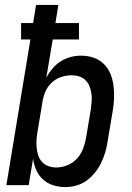

<svg xmlns="http://www.w3.org/2000/svg" viewBox="-20 -755 540 783"><path d="M246 8Q221 8 197 0.5Q173 -7 155.5 -23Q138 -39 128 -61Q118 -83 115 -108L97 0H6L104 -594H66V-661H115L127 -735H218L206 -661H302V-594H195L169 -439Q180 -459 194.5 -476Q209 -493 228 -505Q247 -517 268 -522.5Q289 -528 310 -528Q337 -528 361 -520Q385 -512 403 -494.5Q421 -477 430.5 -453.5Q440 -430 443 -404.5Q446 -379 445 -352.5Q444 -326 439 -299L419 -179Q416 -157 409.5 -135Q403 -113 393 -92Q383 -71 368 -52Q353 -33 334 -19Q315 -5 291.5 1.5Q268 8 246 8ZM209 -72Q232 -72 254.5 -81Q277 -90 293.5 -108Q310 -126 318.5 -148Q327 -170 331 -193L351 -313Q353 -328 354 -344Q355 -360 352.5 -375.5Q350 -391 344.5 -404.5Q339 -418 328 -428.5Q317 -439 302.5 -443.5Q288 -448 273 -448Q251 -448 229.5 -441Q208 -434 191 -418Q174 -402 165 -381Q156 -360 153 -338L133 -218Q130 -202 129 -185Q128 -168 129.5 -152Q131 -136 136 -121Q141 -106 151.5 -94.5Q162 -83 177.5 -77.5Q193 -72 209 -72Z"/></svg>

Font: Iosevka Medium
Style: Italic
Weight: 500
Italic angle: -9°
Monospace: yes
Designer: Belleve Invis
Foundry: Belleve Invis
Version: Version 32.5.0; ttfautohint (v1.8.4)